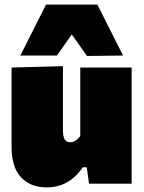

<svg xmlns="http://www.w3.org/2000/svg" viewBox="-20 -794 624 830"><path d="M182 16Q111.5 16 70.8 -27.5Q30 -71 30 -160Q30 -194 30 -219Q30 -244 30 -273Q30 -328 30 -366.2Q30 -404.5 30 -436Q30 -467.5 30 -502L252 -508Q252 -456.5 252 -406Q252 -355.5 252 -303V-232Q252 -206 259 -192.5Q266 -179 284 -179Q292.5 -179 300.2 -182.8Q308 -186.5 314.8 -192.5Q321.5 -198.5 327 -206V-303Q327 -355.5 327 -403Q327 -450.5 327 -502H549Q549 -450.5 549 -399.2Q549 -348 549 -273V-213Q549 -150 549 -101Q549 -52 549 0H365L355 -71H338Q320 -44.5 297.2 -25Q274.5 -5.5 246 5.2Q217.5 16 182 16ZM356 -552Q334 -583 311.8 -614.8Q289.5 -646.5 266.5 -678.5H314Q291.5 -646.5 269.5 -615.5Q247.5 -584.5 226 -554H68Q95.5 -608 123 -663Q150.5 -718 179 -774H401Q429.5 -718 457 -663Q484.5 -608 512 -554Z"/></svg>

Font: Commissioner Thin Black
Style: Regular
Weight: 900
Version: Version 1.000